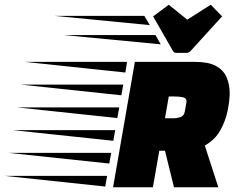

<svg xmlns="http://www.w3.org/2000/svg" viewBox="-273 -790 1014 810"><path d="M204 0 296 -529H550Q606 -529 637.5 -512Q669 -495 682.5 -465Q696 -435 696 -397Q696 -367 687.5 -324Q679 -281 656.5 -240.5Q634 -200 591 -176L648 0H461L423 -154H399L372 0ZM256 -484 -168 -529H263ZM239 -388 -185 -433H247ZM423 -291H455Q475 -291 489.5 -296.5Q504 -302 507 -321L513 -356Q513 -358 513.5 -359.5Q514 -361 514 -362Q514 -376 499.5 -379.5Q485 -383 461 -383H439ZM222 -292 -202 -337H230ZM205 -196 -219 -241H213ZM188 -100 -236 -145H196ZM171 -3 -253 -48H179ZM514 -567H469Q464 -567 461 -569.5Q458 -572 456 -576L373 -721L439 -770L517 -707L616 -770L664 -721L532 -576Q525 -567 514 -567ZM359 -684 -42 -723H336ZM405 -603 -3 -642H383Z"/></svg>

Font: Faster One
Style: Regular
Weight: 400
Designer: Eduardo Rodriguez Tunni
Foundry: Eduardo Rodriguez Tunni
Version: Version 1.003; ttfautohint (v1.8.4.7-5d5b);gftools[0.9.23]